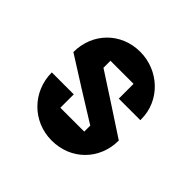

<svg xmlns="http://www.w3.org/2000/svg" viewBox="-122 -552 683 683"><g transform="rotate(45 220.0 -210.0)"><path d="M283.2 -335V-260.7H391.6V-265.6C391.6 -360.4 312.5 -432.6 219.7 -432.6C123 -432.6 51.8 -359.4 51.8 -263.7C122.1 -218.8 208 -165 279.3 -121.1V-90.8H159.2V-158.2H48.8C48.8 -62.5 123 13.7 219.7 13.7C316.4 13.7 388.7 -58.6 388.7 -155.3C318.4 -201.2 237.3 -254.9 167 -299.8V-335Z"/></g></svg>

Font: DropForged
Style: Regular
Weight: 400
Designer: Antoine
Version: Version 1.0